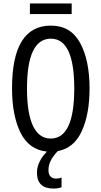

<svg xmlns="http://www.w3.org/2000/svg" viewBox="-20 -873 590 1117"><path d="M397 -791H154V-853H397ZM316 6Q287 37 274.5 63Q262 89 262 117Q262 141 273.5 153.5Q285 166 307 166Q324 166 338 160V216Q320 224 291 224Q195 224 195 131Q195 100 210 68.5Q225 37 253 9Q148 -2 99 -102Q50 -202 50 -359Q50 -724 276 -724Q391 -724 446 -623.5Q501 -523 501 -358Q501 -208 455.5 -109.5Q410 -11 316 6ZM275 -67Q412 -67 412 -358Q412 -648 276 -648Q137 -648 137 -358Q137 -214 172 -140.5Q207 -67 275 -67Z"/></svg>

Font: Noto Sans UI Cond
Style: Regular
Weight: 400
Width: 3
Designer: Monotype Design Team
Foundry: Monotype Imaging Inc.
Version: Version 1.001